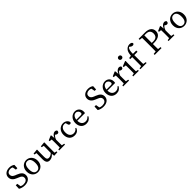

<svg xmlns="http://www.w3.org/2000/svg" viewBox="749 -3193 5652 5652"><g transform="rotate(-45 3574.5 -367.0)"><path d="M232 -35Q303 -35 345 -66.5Q387 -98 387 -156Q387 -180 379.5 -198Q372 -216 357 -230.5Q342 -245 319 -257.5Q296 -270 264 -282L225 -298Q186 -313 154.5 -332Q123 -351 100.5 -375.5Q78 -400 65.5 -430.5Q53 -461 53 -499Q53 -542 70 -576.5Q87 -611 117.5 -635Q148 -659 189 -671.5Q230 -684 278 -684Q329 -684 369.5 -670Q410 -656 442 -632L436 -501H375L354 -614Q317 -634 272 -634Q215 -634 176 -605.5Q137 -577 137 -521Q137 -474 166.5 -444.5Q196 -415 250 -394L290 -379Q388 -341 430 -293.5Q472 -246 472 -175Q472 -131 454.5 -95.5Q437 -60 405.5 -35.5Q374 -11 330.5 2Q287 15 235 15Q178 15 126.5 0Q75 -15 40 -38L46 -178H108L128 -60Q151 -47 175.5 -41Q200 -35 232 -35Z M786 13Q742 13 701 -2.5Q660 -18 628 -49Q596 -80 576.5 -126.5Q557 -173 557 -235Q557 -297 576.5 -344.5Q596 -392 628 -424Q660 -456 701 -472Q742 -488 786 -488Q829 -488 870.5 -472Q912 -456 944 -424Q976 -392 996 -344.5Q1016 -297 1016 -235Q1016 -173 996.5 -126.5Q977 -80 944.5 -49Q912 -18 870.5 -2.5Q829 13 786 13ZM786 -32Q851 -32 886 -83Q921 -134 921 -235Q921 -337 886 -389.5Q851 -442 786 -442Q720 -442 686 -389.5Q652 -337 652 -235Q652 -134 686 -83Q720 -32 786 -32Z M1600 0 1461 8 1451 -81Q1410 -31 1364.5 -9Q1319 13 1274 13Q1244 13 1219.5 3.5Q1195 -6 1178 -27.5Q1161 -49 1152.5 -83Q1144 -117 1144 -167L1147 -416L1076 -431V-467L1223 -481L1233 -471L1228 -331V-176Q1228 -110 1247.5 -84Q1267 -58 1308 -58Q1378 -58 1448 -123L1451 -416L1380 -431V-467L1525 -481L1535 -471L1532 -331V-50L1600 -36Z M1676 0V-36L1748 -49Q1749 -87 1749.5 -131.5Q1750 -176 1750 -210V-258Q1750 -299 1749 -326Q1748 -353 1747 -383L1668 -392V-427L1808 -488L1823 -478L1834 -360Q1859 -420 1898 -454Q1937 -488 1978 -488Q2001 -488 2021 -478Q2041 -468 2050 -451Q2050 -378 1991 -378Q1974 -378 1959 -384.5Q1944 -391 1930 -403L1918 -414Q1888 -391 1868 -359.5Q1848 -328 1835 -285V-210Q1835 -177 1835.5 -133Q1836 -89 1837 -51L1919 -36V0Z M2324 -442Q2260 -442 2218.5 -392.5Q2177 -343 2177 -246Q2177 -151 2221.5 -101.5Q2266 -52 2337 -52Q2380 -52 2416 -71.5Q2452 -91 2475 -128L2500 -115Q2479 -52 2432 -19.5Q2385 13 2314 13Q2263 13 2221 -4Q2179 -21 2150 -53.5Q2121 -86 2105 -132Q2089 -178 2089 -236Q2089 -295 2108 -342Q2127 -389 2159.5 -421.5Q2192 -454 2233.5 -471Q2275 -488 2320 -488Q2354 -488 2384 -478Q2414 -468 2437.5 -450.5Q2461 -433 2476.5 -409.5Q2492 -386 2497 -358Q2490 -320 2451 -320Q2425 -320 2413 -333.5Q2401 -347 2396 -368L2378 -434Q2364 -439 2350.5 -440.5Q2337 -442 2324 -442Z M2810 -488Q2849 -488 2883 -475Q2917 -462 2942 -437.5Q2967 -413 2981.5 -377Q2996 -341 2996 -296Q2996 -279 2994 -264.5Q2992 -250 2989 -240H2670Q2672 -147 2716 -99.5Q2760 -52 2832 -52Q2880 -52 2912 -71Q2944 -90 2971 -122L2995 -103Q2967 -49 2919.5 -18Q2872 13 2803 13Q2752 13 2711 -4Q2670 -21 2641 -52.5Q2612 -84 2596 -130Q2580 -176 2580 -233Q2580 -290 2598.5 -337Q2617 -384 2648.5 -417.5Q2680 -451 2721.5 -469.5Q2763 -488 2810 -488ZM2804 -442Q2783 -442 2761.5 -433.5Q2740 -425 2721.5 -405.5Q2703 -386 2689.5 -355.5Q2676 -325 2672 -282H2854Q2890 -282 2901.5 -297Q2913 -312 2913 -334Q2913 -355 2904.5 -374.5Q2896 -394 2881.5 -409Q2867 -424 2847 -433Q2827 -442 2804 -442Z M3510 -35Q3581 -35 3623 -66.5Q3665 -98 3665 -156Q3665 -180 3657.5 -198Q3650 -216 3635 -230.5Q3620 -245 3597 -257.5Q3574 -270 3542 -282L3503 -298Q3464 -313 3432.5 -332Q3401 -351 3378.5 -375.5Q3356 -400 3343.5 -430.5Q3331 -461 3331 -499Q3331 -542 3348 -576.5Q3365 -611 3395.5 -635Q3426 -659 3467 -671.5Q3508 -684 3556 -684Q3607 -684 3647.5 -670Q3688 -656 3720 -632L3714 -501H3653L3632 -614Q3595 -634 3550 -634Q3493 -634 3454 -605.5Q3415 -577 3415 -521Q3415 -474 3444.5 -444.5Q3474 -415 3528 -394L3568 -379Q3666 -341 3708 -293.5Q3750 -246 3750 -175Q3750 -131 3732.5 -95.5Q3715 -60 3683.5 -35.5Q3652 -11 3608.5 2Q3565 15 3513 15Q3456 15 3404.5 0Q3353 -15 3318 -38L3324 -178H3386L3406 -60Q3429 -47 3453.5 -41Q3478 -35 3510 -35Z M4065 -488Q4104 -488 4138 -475Q4172 -462 4197 -437.5Q4222 -413 4236.5 -377Q4251 -341 4251 -296Q4251 -279 4249 -264.5Q4247 -250 4244 -240H3925Q3927 -147 3971 -99.5Q4015 -52 4087 -52Q4135 -52 4167 -71Q4199 -90 4226 -122L4250 -103Q4222 -49 4174.5 -18Q4127 13 4058 13Q4007 13 3966 -4Q3925 -21 3896 -52.5Q3867 -84 3851 -130Q3835 -176 3835 -233Q3835 -290 3853.5 -337Q3872 -384 3903.5 -417.5Q3935 -451 3976.5 -469.5Q4018 -488 4065 -488ZM4059 -442Q4038 -442 4016.5 -433.5Q3995 -425 3976.5 -405.5Q3958 -386 3944.5 -355.5Q3931 -325 3927 -282H4109Q4145 -282 4156.5 -297Q4168 -312 4168 -334Q4168 -355 4159.5 -374.5Q4151 -394 4136.5 -409Q4122 -424 4102 -433Q4082 -442 4059 -442Z M4342 0V-36L4414 -49Q4415 -87 4415.5 -131.5Q4416 -176 4416 -210V-258Q4416 -299 4415 -326Q4414 -353 4413 -383L4334 -392V-427L4474 -488L4489 -478L4500 -360Q4525 -420 4564 -454Q4603 -488 4644 -488Q4667 -488 4687 -478Q4707 -468 4716 -451Q4716 -378 4657 -378Q4640 -378 4625 -384.5Q4610 -391 4596 -403L4584 -414Q4554 -391 4534 -359.5Q4514 -328 4501 -285V-210Q4501 -177 4501.5 -133Q4502 -89 4503 -51L4585 -36V0Z M4876 -598Q4847 -598 4828 -616Q4809 -634 4809 -662Q4809 -691 4828 -708.5Q4847 -726 4876 -726Q4904 -726 4923.5 -708.5Q4943 -691 4943 -662Q4943 -634 4923.5 -616Q4904 -598 4876 -598ZM4990 0H4758V-36L4833 -50Q4834 -88 4834.5 -132.5Q4835 -177 4835 -210V-257Q4835 -298 4834 -325.5Q4833 -353 4832 -383L4752 -392V-427L4906 -488L4921 -478L4918 -342V-210Q4918 -177 4918.5 -132.5Q4919 -88 4920 -50L4990 -36Z M5138 -210V-422H5055V-466L5139 -477Q5143 -517 5148.5 -548.5Q5154 -580 5162 -605.5Q5170 -631 5182 -651Q5194 -671 5210 -688Q5243 -723 5279.5 -736Q5316 -749 5351 -749Q5386 -749 5412.5 -736.5Q5439 -724 5447 -695Q5445 -675 5429.5 -662.5Q5414 -650 5386 -650Q5350 -650 5314 -680L5286 -702Q5265 -686 5252 -664Q5237 -637 5228 -592Q5219 -547 5221 -475H5359V-422H5223V-210Q5223 -170 5223.5 -130.5Q5224 -91 5225 -51L5315 -36V0H5057V-36L5136 -50Q5137 -90 5137.5 -130Q5138 -170 5138 -210Z M5746 -310V-359Q5746 -424 5746 -488Q5746 -552 5744 -617L5652 -628V-669H5921Q5984 -669 6032 -654.5Q6080 -640 6111.5 -613.5Q6143 -587 6159 -550.5Q6175 -514 6175 -470Q6175 -428 6160 -390.5Q6145 -353 6111 -325Q6077 -297 6023.5 -280.5Q5970 -264 5893 -264H5841Q5841 -210 5841 -158Q5841 -106 5843 -52L5936 -41V0H5652V-41L5744 -52Q5746 -115 5746 -179.5Q5746 -244 5746 -310ZM5841 -359V-311H5907Q5952 -311 5984.5 -322.5Q6017 -334 6037 -355Q6057 -376 6066.5 -405.5Q6076 -435 6076 -470Q6076 -543 6035 -583Q5994 -623 5903 -623H5843Q5841 -558 5841 -492Q5841 -426 5841 -359Z M6229 0V-36L6301 -49Q6302 -87 6302.5 -131.5Q6303 -176 6303 -210V-258Q6303 -299 6302 -326Q6301 -353 6300 -383L6221 -392V-427L6361 -488L6376 -478L6387 -360Q6412 -420 6451 -454Q6490 -488 6531 -488Q6554 -488 6574 -478Q6594 -468 6603 -451Q6603 -378 6544 -378Q6527 -378 6512 -384.5Q6497 -391 6483 -403L6471 -414Q6441 -391 6421 -359.5Q6401 -328 6388 -285V-210Q6388 -177 6388.5 -133Q6389 -89 6390 -51L6472 -36V0Z M6874 13Q6830 13 6789 -2.5Q6748 -18 6716 -49Q6684 -80 6664.5 -126.5Q6645 -173 6645 -235Q6645 -297 6664.5 -344.5Q6684 -392 6716 -424Q6748 -456 6789 -472Q6830 -488 6874 -488Q6917 -488 6958.5 -472Q7000 -456 7032 -424Q7064 -392 7084 -344.5Q7104 -297 7104 -235Q7104 -173 7084.5 -126.5Q7065 -80 7032.5 -49Q7000 -18 6958.5 -2.5Q6917 13 6874 13ZM6874 -32Q6939 -32 6974 -83Q7009 -134 7009 -235Q7009 -337 6974 -389.5Q6939 -442 6874 -442Q6808 -442 6774 -389.5Q6740 -337 6740 -235Q6740 -134 6774 -83Q6808 -32 6874 -32Z"/></g></svg>

Font: Source Serif Pro
Style: Regular
Weight: 400
Designer: Frank Grießhammer
Foundry: Adobe Systems Incorporated
Version: Version 2.000;PS 1.000;hotconv 16.6.51;makeotf.lib2.5.65220